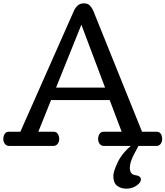

<svg xmlns="http://www.w3.org/2000/svg" viewBox="-20 -881 999 1159"><path d="M0 0ZM0 -41Q0 -59.1 8.3 -72.5Q16.6 -85.9 35.2 -85.9H103L426.3 -815.9Q433.6 -833 448.2 -846.9Q462.9 -860.8 486.3 -860.8Q510.7 -860.8 523.7 -846.4Q536.6 -832 543.9 -814L837.4 -85.9H924.3Q942.9 -85.9 950.9 -72.5Q959 -59.1 959 -41Q959 -24.9 949.7 -12.5Q940.4 0 923.3 0H608.4Q591.3 0 581.8 -12.5Q572.3 -24.9 572.3 -41Q572.3 -59.1 580.6 -72.5Q588.9 -85.9 607.4 -85.9H714.4L642.1 -276.9H288.1L211.4 -85.9H302.2Q320.8 -85.9 329.1 -72.5Q337.4 -59.1 337.4 -41Q337.4 -24.9 327.9 -12.5Q318.4 0 301.3 0H36.1Q19 0 9.5 -12.5Q0 -24.9 0 -41ZM318.4 -352.1H614.3L471.2 -731.9ZM743.2 257.8Q709.5 257.8 686.8 240.2Q664.1 222.7 664.1 180.7Q664.1 154.3 690.7 98.4Q717.3 42.5 779.3 -8.8H817.9Q821.3 -8.8 792.5 43.9Q763.7 96.7 763.7 131.3Q763.7 171.9 797.1 176.3Q830.6 180.7 830.6 202.6Q830.6 221.2 804 239.5Q777.3 257.8 743.2 257.8Z"/></svg>

Font: Cutive
Style: Regular
Weight: 400
Designer: Vernon Adams
Version: Version 1.002